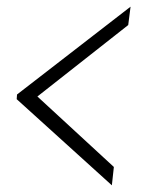

<svg xmlns="http://www.w3.org/2000/svg" viewBox="-20 -569 440 575"><path d="M315 -14 30 -272 31 -286 371 -549 364 -494 92 -280 321 -69Z"/></svg>

Font: Zilla Slab Light
Style: Italic
Weight: 300
Italic angle: -6°
Designer: Typotheque.com
Foundry: Typotheque type foundry
Version: Version 1.1; 2017; ttfautohint (v1.6)